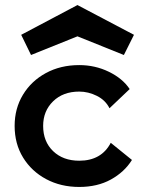

<svg xmlns="http://www.w3.org/2000/svg" viewBox="-20 -735 572 761"><path d="M294 6Q221 6 163 -25Q105 -56 71.5 -110.5Q38 -165 38 -236Q38 -305 71 -359.5Q104 -414 162 -445.5Q220 -477 294 -477Q357 -477 411.5 -450.5Q466 -424 494 -382L414 -306Q398 -338 364 -355Q330 -372 294 -372Q230 -372 190.5 -333.5Q151 -295 151 -236Q151 -174 190.5 -136Q230 -98 294 -98Q382 -98 419 -169L503 -101Q473 -53 419.5 -23.5Q366 6 294 6ZM287 -715 511 -597 471 -517 287 -591 103 -517 64 -597Z"/></svg>

Font: Lil Grotesk Bold
Style: Regular
Weight: 700
Designer: Bastien Sozeau
Foundry: NBR — Bastien Sozeau
Version: Version 4.002; ttfautohint (v1.8.4.7-5d5b)